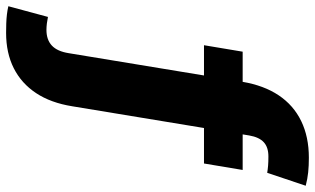

<svg xmlns="http://www.w3.org/2000/svg" viewBox="-312 -582 1022 623"><g transform="rotate(90 199.5 -270.0)"><path d="M439 -545.9 418 -420.4H34.2L55.2 -545.9ZM-5.9 221.7Q-20.5 221.7 -36.1 221.2Q-51.8 220.7 -65.9 219Q-80.1 217.3 -92.3 214.4L-57.6 85.9Q-48.3 87.9 -36.6 89.4Q-24.9 90.8 -15.6 90.8Q16.6 90.8 35.4 73.2Q54.2 55.7 60.1 18.1L152.8 -544.4Q164.6 -614.7 196.8 -662.8Q229 -710.9 280.3 -735.8Q331.5 -760.7 399.4 -760.7Q425.3 -760.7 446.5 -758.5Q467.8 -756.3 490.2 -750.5L448.2 -625.5Q437 -627.4 425 -628.4Q413.1 -629.4 395 -629.4Q365.2 -629.4 348.9 -614.3Q332.5 -599.1 327.1 -567.4L232.4 6.8Q221.2 76.7 189.7 124.3Q158.2 171.9 108.9 196.8Q59.6 221.7 -5.9 221.7Z"/></g></svg>

Font: Inter ExtraBold
Style: Italic
Weight: 800
Italic angle: -9.3988°
Designer: Rasmus Andersson
Foundry: rsms
Version: Version 4.001;git-66647c0bb